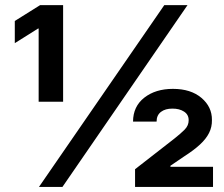

<svg xmlns="http://www.w3.org/2000/svg" viewBox="-20 -739 886 759"><path d="M134 0 629.5 -718.8H721.3L226.8 0ZM132.8 -336.9V-626.2H130.5L38.5 -568.4V-656.1L138.7 -718.8H229.5V-336.9ZM513.9 0V-70.1L668.9 -190.8Q694 -210.5 710 -226.7Q726 -242.9 725.8 -263.7Q726 -286 707.4 -297.9Q688.9 -309.9 661.5 -309.6Q633.8 -309.9 616.4 -296.8Q599 -283.7 599 -258.4H505.9Q506.2 -318.3 550.5 -353Q594.9 -387.7 663.7 -387.7Q734.3 -387.7 776.3 -352.1Q818.3 -316.5 817.8 -264.6Q818.3 -236.9 806.5 -213.5Q794.8 -190.1 770.8 -167.9Q746.9 -145.6 709.2 -121.5L653.7 -83.8V-79.7H822.1V0Z"/></svg>

Font: Inter Display V
Style: Regular
Weight: 400
Designer: Rasmus Andersson
Foundry: rsms
Version: Version 3.015;git-src